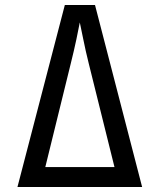

<svg xmlns="http://www.w3.org/2000/svg" viewBox="-20 -750 640 770"><path d="M50 0 240 -730H361L550 0H459L336 -495Q323 -547 314 -592.5Q305 -638 300 -660Q296 -638 286.5 -593Q277 -548 264 -496L142 0ZM109 0V-80H499V0Z"/></svg>

Font: JetBrains Mono Zero
Style: Regular-Zero
Weight: 400
Designer: Philipp Nurullin, Konstantin Bulenkov
Foundry: JetBrains
Version: Version 2.211